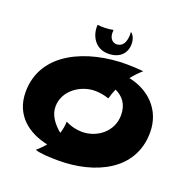

<svg xmlns="http://www.w3.org/2000/svg" viewBox="-163 -1077 1236 1266"><g transform="rotate(20 455.5 -444.5)"><path d="M706 -709C663 -713 624 -715 586 -715C320 -715 24 -600 24 -316C24 -154 139 -67 276 -39C259 -18 240 1 218 20C251 33 324 36 383 36C635 36 887 -77 887 -345C887 -506 773 -608 636 -635C657 -662 680 -686 706 -709ZM668 -387C668 -268 565 -195 463 -195C429 -195 389 -202 346 -224C345 -194 340 -167 331 -140C280 -182 242 -233 242 -292C242 -407 354 -479 452 -479C480 -479 513 -475 551 -462C558 -487 566 -510 576 -533C630 -508 668 -463 668 -387ZM541 -925C541 -925 553 -829 491 -817C459 -810 422 -831 429 -898C391 -890 351 -889 319 -894C312 -824 354 -730 464 -739C599 -750 588 -898 541 -925Z"/></g></svg>

Font: Shojumaru
Style: Regular
Weight: 400
Designer: Astigmatic (AOETI)
Foundry: Astigmatic (AOETI)
Version: Version 1.000